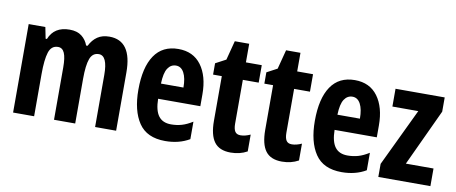

<svg xmlns="http://www.w3.org/2000/svg" viewBox="-61 -911 2778 1169"><g transform="rotate(10 1327.5 -326.0)"><path d="M554 -557Q693 -557 693 -360V0H563V-322Q563 -441 509 -441Q470 -441 455 -400.5Q440 -360 440 -277V0H309V-323Q309 -384 296.5 -412.5Q284 -441 257 -441Q215 -441 200.5 -395.5Q186 -350 186 -261V0H56V-547H159L173 -477H181Q213 -557 308 -557Q355 -557 383 -535Q411 -513 423 -479H432Q451 -517 480.5 -537Q510 -557 554 -557Z M981 -556Q1073 -556 1122.5 -489Q1172 -422 1172 -309V-236H911Q912 -164 937.5 -130Q963 -96 1015 -96Q1050 -96 1081 -105Q1112 -114 1147 -136V-28Q1083 10 997 10Q884 10 833.5 -65Q783 -140 783 -270Q783 -408 833 -482Q883 -556 981 -556ZM984 -454Q952 -454 933 -425Q914 -396 912 -330H1051Q1051 -388 1033.5 -421Q1016 -454 984 -454Z M1443 -104Q1471 -104 1504 -119V-15Q1459 10 1402 10Q1332 10 1300.5 -32.5Q1269 -75 1269 -163V-439H1215V-509L1279 -543L1310 -662H1399V-547H1497V-439H1399V-168Q1399 -136 1409 -120Q1419 -104 1443 -104Z M1760 -104Q1788 -104 1821 -119V-15Q1776 10 1719 10Q1649 10 1617.5 -32.5Q1586 -75 1586 -163V-439H1532V-509L1596 -543L1627 -662H1716V-547H1814V-439H1716V-168Q1716 -136 1726 -120Q1736 -104 1760 -104Z M2072 -556Q2164 -556 2213.5 -489Q2263 -422 2263 -309V-236H2002Q2003 -164 2028.5 -130Q2054 -96 2106 -96Q2141 -96 2172 -105Q2203 -114 2238 -136V-28Q2174 10 2088 10Q1975 10 1924.5 -65Q1874 -140 1874 -270Q1874 -408 1924 -482Q1974 -556 2072 -556ZM2075 -454Q2043 -454 2024 -425Q2005 -396 2003 -330H2142Q2142 -388 2124.5 -421Q2107 -454 2075 -454Z M2636 0H2314V-81L2484 -437H2324V-547H2628V-459L2465 -109H2636Z"/></g></svg>

Font: Noto Sans Myanmar ExtraCondensed
Style: Bold
Weight: 700
Width: 2
Designer: Monotype Design Team
Foundry: Monotype Imaging Inc.
Version: Version 2.107; ttfautohint (v1.8.4.7-5d5b)